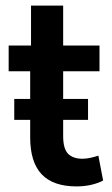

<svg xmlns="http://www.w3.org/2000/svg" viewBox="-20 -657 401 687"><path d="M254 10Q170 10 129 -33.5Q88 -77 88 -165V-402H11V-494H91V-637H206V-494H336V-402H206V-170Q206 -125 223.5 -107Q241 -89 275 -89Q289 -89 304.5 -92.5Q320 -96 332 -100L349 -11Q330 -1 305.5 4.5Q281 10 254 10ZM31 -228V-303H295V-228Z"/></svg>

Font: Nunito Sans 10pt Condensed
Style: Bold
Weight: 700
Width: 3
Designer: Vernon Adams
Foundry: Vernon Adams
Version: Version 3.101;gftools[0.9.27]